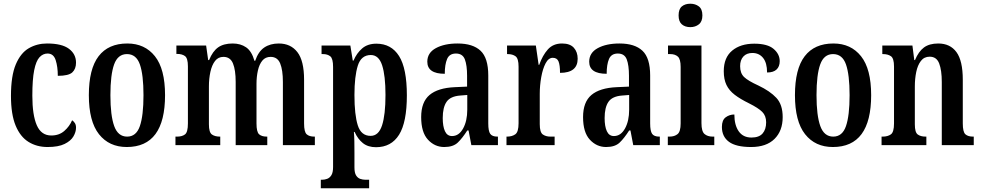

<svg xmlns="http://www.w3.org/2000/svg" viewBox="-20 -781 5280 1033"><path d="M236 10Q178 10 133.5 -17.5Q89 -45 64 -105.5Q39 -166 39 -265Q39 -373 65 -434.5Q91 -496 135 -521.5Q179 -547 233 -547Q313 -547 351 -518.5Q389 -490 389 -444Q389 -410 369 -391.5Q349 -373 291 -373Q291 -422 279.5 -457.5Q268 -493 236 -493Q211 -493 192.5 -473Q174 -453 164 -403.5Q154 -354 154 -266Q154 -162 178 -107Q202 -52 256 -52Q298 -52 326 -76.5Q354 -101 368 -134Q377 -128 383 -118.5Q389 -109 389 -94Q389 -71 375 -47Q361 -23 327.5 -6.5Q294 10 236 10Z M662 10Q567 10 512.5 -59Q458 -128 458 -269Q458 -410 510.5 -478.5Q563 -547 665 -547Q759 -547 813.5 -478.5Q868 -410 868 -269Q868 10 662 10ZM664 -46Q713 -46 732.5 -102.5Q752 -159 752 -269Q752 -379 732.5 -434.5Q713 -490 663 -490Q614 -490 594 -434.5Q574 -379 574 -269Q574 -159 594.5 -102.5Q615 -46 664 -46Z M924 0V-46H933Q960 -46 975.5 -58Q991 -70 991 -117V-424Q991 -468 975 -479.5Q959 -491 932 -491H929V-536H1089L1100 -458H1105Q1124 -505 1153.5 -526Q1183 -547 1232 -547Q1274 -547 1304 -526.5Q1334 -506 1349 -454H1353Q1370 -504 1402 -525.5Q1434 -547 1480 -547Q1544 -547 1580 -500.5Q1616 -454 1616 -352V-117Q1616 -71 1630 -58.5Q1644 -46 1671 -46H1674V0H1502V-340Q1502 -404 1487.5 -439.5Q1473 -475 1436 -475Q1408 -475 1391.5 -455Q1375 -435 1367.5 -401.5Q1360 -368 1360 -329V-117Q1360 -71 1374 -58.5Q1388 -46 1415 -46H1418V0H1248V-340Q1248 -404 1233.5 -439.5Q1219 -475 1182 -475Q1154 -475 1137 -453Q1120 -431 1112 -394.5Q1104 -358 1104 -316V-112Q1104 -69 1120 -57.5Q1136 -46 1163 -46H1165V0Z M1706 232V186H1714Q1727 186 1740.5 181Q1754 176 1763 161.5Q1772 147 1772 117V-421Q1772 -466 1757 -478Q1742 -490 1718 -490H1710V-536H1865L1878 -455H1882Q1899 -495 1928.5 -520.5Q1958 -546 2005 -546Q2085 -546 2127 -479.5Q2169 -413 2169 -268Q2169 -123 2127 -56Q2085 11 2003 11Q1960 11 1932.5 -11Q1905 -33 1888 -71H1884Q1886 -49 1886.5 -20Q1887 9 1887 42V119Q1887 149 1896 163Q1905 177 1918.5 181.5Q1932 186 1945 186H1966V232ZM1974 -50Q2017 -50 2035.5 -106.5Q2054 -163 2054 -270Q2054 -374 2036 -429.5Q2018 -485 1975 -485Q1923 -485 1905 -427.5Q1887 -370 1887 -270Q1887 -163 1905 -106.5Q1923 -50 1974 -50Z M2370 10Q2319 10 2282.5 -29.5Q2246 -69 2246 -151Q2246 -232 2291 -270Q2336 -308 2427 -312L2493 -315V-373Q2493 -430 2481 -461.5Q2469 -493 2433 -493Q2398 -493 2385.5 -463.5Q2373 -434 2373 -384Q2279 -384 2279 -449Q2279 -497 2325 -522Q2371 -547 2442 -547Q2524 -547 2565.5 -508Q2607 -469 2607 -375V-117Q2607 -76 2617.5 -61Q2628 -46 2656 -46H2659V0H2516L2501 -79H2494Q2468 -38 2443 -14Q2418 10 2370 10ZM2412 -49Q2449 -49 2471.5 -89.5Q2494 -130 2494 -191V-270L2456 -267Q2403 -263 2382.5 -233Q2362 -203 2362 -146Q2362 -101 2374 -75Q2386 -49 2412 -49Z M2705 0V-46H2708Q2735 -46 2752.5 -58.5Q2770 -71 2770 -118V-422Q2770 -466 2754 -478Q2738 -490 2711 -490H2708V-536H2863L2878 -432H2881Q2899 -483 2927.5 -515Q2956 -547 3004 -547Q3047 -547 3067.5 -524Q3088 -501 3088 -465Q3088 -389 2993 -389Q2993 -431 2985 -450.5Q2977 -470 2954 -470Q2931 -470 2915.5 -440.5Q2900 -411 2892 -366Q2884 -321 2884 -276V-113Q2884 -69 2900.5 -57.5Q2917 -46 2941 -46H2964V0Z M3241 10Q3190 10 3153.5 -29.5Q3117 -69 3117 -151Q3117 -232 3162 -270Q3207 -308 3298 -312L3364 -315V-373Q3364 -430 3352 -461.5Q3340 -493 3304 -493Q3269 -493 3256.5 -463.5Q3244 -434 3244 -384Q3150 -384 3150 -449Q3150 -497 3196 -522Q3242 -547 3313 -547Q3395 -547 3436.5 -508Q3478 -469 3478 -375V-117Q3478 -76 3488.5 -61Q3499 -46 3527 -46H3530V0H3387L3372 -79H3365Q3339 -38 3314 -14Q3289 10 3241 10ZM3283 -49Q3320 -49 3342.5 -89.5Q3365 -130 3365 -191V-270L3327 -267Q3274 -263 3253.5 -233Q3233 -203 3233 -146Q3233 -101 3245 -75Q3257 -49 3283 -49Z M3694 -635Q3666 -635 3648.5 -650Q3631 -665 3631 -698Q3631 -732 3648.5 -746.5Q3666 -761 3694 -761Q3721 -761 3740 -746.5Q3759 -732 3759 -698Q3759 -665 3740 -650Q3721 -635 3694 -635ZM3573 0V-46H3582Q3609 -46 3625.5 -59.5Q3642 -73 3642 -117V-421Q3642 -463 3627 -476.5Q3612 -490 3586 -490H3574V-536H3754V-119Q3754 -74 3770.5 -60Q3787 -46 3814 -46H3823V0Z M4021 10Q3940 10 3902 -18Q3864 -46 3864 -98Q3864 -135 3884.5 -150Q3905 -165 3931 -165Q3931 -108 3954.5 -74.5Q3978 -41 4023 -41Q4064 -41 4083 -63Q4102 -85 4102 -123Q4102 -158 4081 -179Q4060 -200 4010 -225Q3963 -248 3933 -271Q3903 -294 3888.5 -324Q3874 -354 3874 -398Q3874 -471 3919 -508.5Q3964 -546 4038 -546Q4109 -546 4142 -518Q4175 -490 4175 -452Q4175 -423 4158 -407Q4141 -391 4107 -391Q4107 -443 4085.5 -469.5Q4064 -496 4028 -496Q3997 -496 3979.5 -477Q3962 -458 3962 -425Q3962 -387 3983.5 -366.5Q4005 -346 4060 -321Q4123 -291 4157 -254.5Q4191 -218 4191 -151Q4191 -77 4147 -33.5Q4103 10 4021 10Z M4461 10Q4366 10 4311.5 -59Q4257 -128 4257 -269Q4257 -410 4309.5 -478.5Q4362 -547 4464 -547Q4558 -547 4612.5 -478.5Q4667 -410 4667 -269Q4667 10 4461 10ZM4463 -46Q4512 -46 4531.5 -102.5Q4551 -159 4551 -269Q4551 -379 4531.5 -434.5Q4512 -490 4462 -490Q4413 -490 4393 -434.5Q4373 -379 4373 -269Q4373 -159 4393.5 -102.5Q4414 -46 4463 -46Z M4723 0V-46H4729Q4756 -46 4773 -58Q4790 -70 4790 -117V-423Q4790 -467 4773.5 -478.5Q4757 -490 4731 -490H4727V-536H4889L4899 -458H4903Q4922 -504 4951 -525.5Q4980 -547 5028 -547Q5092 -547 5126 -500.5Q5160 -454 5160 -352V-117Q5160 -71 5174 -58.5Q5188 -46 5215 -46H5219V0H5047V-340Q5047 -403 5033 -439.5Q5019 -476 4982 -476Q4952 -476 4934.5 -453Q4917 -430 4909.5 -393.5Q4902 -357 4902 -316V-112Q4902 -69 4917.5 -57.5Q4933 -46 4960 -46H4964V0Z"/></svg>

Font: Noto Serif Tamil ExtraCondensed SemiBold
Style: Italic
Weight: 600
Width: 2
Italic angle: -12°
Designer: Indian Type Foundry, Tom Grace, and the Monotype Design Team
Foundry: Monotype Imaging Inc.
Version: Version 2.003; ttfautohint (v1.8.4.7-5d5b)